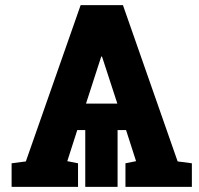

<svg xmlns="http://www.w3.org/2000/svg" viewBox="-20 -731 778 751"><path d="M25.4 0V-92.3L81.1 -99.6L295.4 -710.9H460.9L674.8 -99.6L730.5 -92.3V0H470.7V-92.3L512.2 -100.6L473.1 -222.2H439.9V0H313.5V-222.2H282.2L243.2 -100.6L285.2 -92.3V0ZM316.4 -325.7H439L383.8 -495.1L378.9 -509.8H376L370.6 -493.2Z"/></svg>

Font: Roboto Slab ExtraBold
Style: Regular
Weight: 800
Designer: Google
Version: Version 2.001; ttfautohint (v1.8.3)